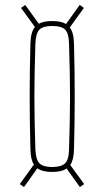

<svg xmlns="http://www.w3.org/2000/svg" viewBox="-20 -790 420 776"><path d="M77 -34 60 -46 117 -125Q104 -145 103 -185Q97 -399 103 -614Q104 -660 121 -681L65 -758L82 -770L137 -694Q156 -705 191 -705Q227 -705 247 -693L302 -770L319 -758L262 -679Q278 -659 279 -614Q285 -400 279 -185Q278 -144 264 -123L320 -46L303 -34L249 -109Q230 -95 191 -95Q151 -95 131 -110ZM191 -115Q227 -115 242.5 -129.5Q258 -144 259 -185Q261 -248 262 -300Q263 -352 263 -399.5Q263 -447 262 -499Q261 -551 259 -614Q258 -656 243 -670.5Q228 -685 191 -685Q154 -685 139.5 -670.5Q125 -656 123 -614Q121 -551 120 -499Q119 -447 119 -399.5Q119 -352 120 -300Q121 -248 123 -185Q125 -144 140 -129.5Q155 -115 191 -115Z"/></svg>

Font: Big Shoulders Display Thin
Style: Regular
Weight: 100
Designer: Patric King
Foundry: XO Type Co
Version: Version 1.000; ttfautohint (v1.8.2)